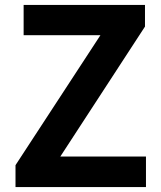

<svg xmlns="http://www.w3.org/2000/svg" viewBox="-20 -760 653 780"><path d="M43 -89 388 -617H76V-740H569V-652L225 -124H573V0H43Z"/></svg>

Font: Noto Sans Tobesmart edit
Style: Bold
Weight: 700
Designer: Ryoko NISHIZUKA  (kana & ideographs); Paul D. Hunt (Latin, Greek & Cyrillic); Wenlong ZHANG  (bopomofo); Sandoll Communi
Foundry: Adobe Systems Incorporated
Version: Version 1.005 Oct 7, 2021